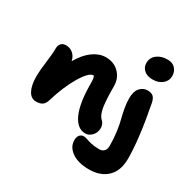

<svg xmlns="http://www.w3.org/2000/svg" viewBox="-213 -982 1466 1460"><g transform="rotate(30 519.5 -251.5)"><path d="M826.2 -574.2Q777.8 -574.2 750.5 -598.4Q723.1 -622.6 723.1 -661.1Q723.1 -706.5 759 -734.9Q794.9 -763.2 852.1 -763.2Q896 -763.2 919.9 -736.3Q943.8 -709.5 943.8 -671.9Q943.8 -629.4 910.9 -601.8Q877.9 -574.2 826.2 -574.2ZM588.9 37.1Q515.6 37.1 475.3 -52.5Q435.1 -142.1 435.1 -313Q435.1 -360.8 425.8 -377H421.9Q383.3 -377 325.7 -281Q268.1 -185.1 226.1 -44.9Q216.3 -12.7 196.8 0.7Q177.2 14.2 142.1 14.2Q97.7 14.2 73.7 -31Q49.8 -76.2 49.8 -150.9Q49.8 -208.5 60.3 -284.7Q70.8 -360.8 70.8 -411.1Q70.8 -438 85.7 -454.6Q100.6 -471.2 127.9 -471.2Q163.6 -471.2 190.2 -448.5Q216.8 -425.8 224.1 -387.2Q270 -465.8 324.7 -504.9Q379.4 -543.9 436 -543.9Q508.3 -543.9 553.2 -497.8Q598.1 -451.7 598.1 -382.8Q598.1 -261.7 608.2 -200.7Q618.2 -139.6 647 -113.8Q670.9 -91.3 670.9 -56.2Q670.9 -17.1 645.3 10Q619.6 37.1 588.9 37.1ZM749 259.8Q653.3 259.8 597.7 220.5Q542 181.2 542 122.1Q542 93.3 555.4 77.1Q568.8 61 590.8 61Q606 61 623.3 67.6Q640.6 74.2 669.2 81.1Q697.8 87.9 740.2 87.9Q767.6 87.9 782.2 71Q796.9 54.2 796.9 25.9Q796.9 -38.1 788.6 -97.2Q780.3 -156.2 770.5 -193.1Q760.7 -230 752.4 -275.6Q744.1 -321.3 744.1 -361.8Q744.1 -423.3 771 -453.6Q797.9 -483.9 836.9 -483.9Q868.7 -483.9 885.7 -470Q902.8 -456.1 911.1 -418.9Q966.8 -130.9 966.8 40Q966.8 146.5 908.2 203.1Q849.6 259.8 749 259.8Z"/></g></svg>

Font: Shantell Sans Irregular
Style: Regular
Weight: 800
Designer: Stephen Nixon, Anya Danilova, Shantell Martin
Foundry: Arrow Type
Version: Version 1.006;[9816181b4]